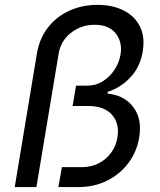

<svg xmlns="http://www.w3.org/2000/svg" viewBox="-20 -757 647 777"><path d="M39.6 0 129.4 -540.5Q139.6 -601.1 173.6 -645Q207.5 -689 259.5 -713.1Q311.5 -737.3 374 -737.3Q435.1 -737.3 480 -714.8Q524.9 -692.4 546.1 -650.1Q567.4 -607.9 557.6 -548.8Q547.4 -486.8 508.5 -444.8Q469.7 -402.8 416 -385.3L415 -378.4Q483.4 -371.6 519.8 -323.2Q556.2 -274.9 543 -199.2Q533.2 -141.6 499 -96.4Q464.8 -51.3 412.8 -25.6Q360.8 0 296.9 0H216.3L230.5 -80.6H310.5Q348.6 -80.6 378.9 -95.9Q409.2 -111.3 429.2 -138.2Q449.2 -165 455.1 -200.2Q464.8 -255.9 433.6 -292Q402.3 -328.1 336.9 -328.1H273.9L287.6 -410.2H332Q367.7 -410.2 396.2 -428.2Q424.8 -446.3 443.6 -475.1Q462.4 -503.9 467.8 -536.1Q476.1 -586.4 448.5 -621.6Q420.9 -656.7 362.8 -656.7Q309.1 -656.7 267.6 -624.5Q226.1 -592.3 217.3 -539.6L127.4 0Z"/></svg>

Font: Inter 18pt
Style: Italic
Weight: 400
Italic angle: -9.3988°
Designer: Rasmus Andersson
Foundry: rsms
Version: Version 4.001;git-66647c0bb